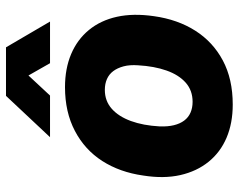

<svg xmlns="http://www.w3.org/2000/svg" viewBox="-98 -689 797 641"><g transform="rotate(-90 300.5 -368.5)"><path d="M272 10Q210 10 161.5 -10.5Q113 -31 81 -70.5Q49 -110 36.5 -165Q24 -220 35 -289Q46 -367 83.5 -425.5Q121 -484 184 -517Q247 -550 330 -550Q392 -550 440.5 -529.5Q489 -509 521 -470Q553 -431 565 -376.5Q577 -322 567 -253Q556 -174 518.5 -115Q481 -56 419 -23Q357 10 272 10ZM281 -124Q319 -124 345 -147Q371 -170 385.5 -211Q400 -252 403 -306Q405 -334 399.5 -354.5Q394 -375 383.5 -389Q373 -403 357 -410Q341 -417 321 -417Q284 -417 258 -394Q232 -371 217 -330Q202 -289 199 -234Q198 -207 203 -186.5Q208 -166 218.5 -152Q229 -138 245 -131Q261 -124 281 -124ZM163 -600 301 -747H463L549 -600H410L369 -672L302 -600Z"/></g></svg>

Font: Mona Sans ExtraLight ExtraBold
Style: Italic
Weight: 800
Italic angle: -11.6951°
Version: Version 2.000